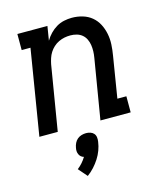

<svg xmlns="http://www.w3.org/2000/svg" viewBox="-117 -627 834 969"><g transform="rotate(-15 300.0 -142.0)"><path d="M36 0 109 -446H63V-530H220L208 -456Q219 -475 234.5 -491Q250 -507 268.5 -518Q287 -529 308 -533.5Q329 -538 349 -538Q378 -538 405 -530Q432 -522 452.5 -505Q473 -488 485.5 -464Q498 -440 503.5 -412.5Q509 -385 507.5 -356.5Q506 -328 501 -299L466 -84H513V0H355L407 -313Q410 -330 410.5 -347Q411 -364 408.5 -380Q406 -396 399 -410.5Q392 -425 380 -435Q368 -445 352 -449.5Q336 -454 319 -454Q303 -454 288 -451Q273 -448 258 -441Q243 -434 230.5 -422.5Q218 -411 209.5 -397.5Q201 -384 196 -368.5Q191 -353 188 -338L132 0ZM221 254 181 208Q195 197 206.5 184Q218 171 227 156Q219 154 212.5 148.5Q206 143 202.5 135Q199 127 198.5 118.5Q198 110 200 101Q202 89 207.5 77.5Q213 66 222.5 58Q232 50 244 46.5Q256 43 268 43Q279 43 290 46.5Q301 50 308 58Q315 66 316.5 77.5Q318 89 316 101Q313 123 305 144.5Q297 166 284.5 185.5Q272 205 256 222.5Q240 240 221 254Z"/></g></svg>

Font: Iosevka Curly Slab MdEx
Style: Italic
Weight: 500
Width: 7
Italic angle: -9°
Monospace: yes
Designer: Belleve Invis
Foundry: Belleve Invis
Version: Version 11.0.0; ttfautohint (v1.8.3)